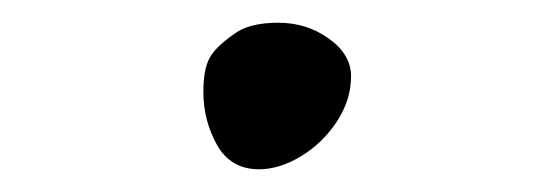

<svg xmlns="http://www.w3.org/2000/svg" viewBox="-20 -435 484 169"><path d="M159 -354Q159 -374 164.5 -384Q170 -394 186 -405Q199 -415 225 -415Q250 -415 269.5 -401Q289 -387 289 -368Q289 -347 276.5 -328Q264 -309 245 -297.5Q226 -286 208 -286Q183 -286 171 -307.5Q159 -329 159 -354Z"/></svg>

Font: Bad Script
Style: Regular
Weight: 400
Italic angle: -10°
Designer: Roman Shchyukin (Gaslight Type Foundry), Cyreal (Charset Expansion)
Foundry: Gaslight
Version: Version 2.000